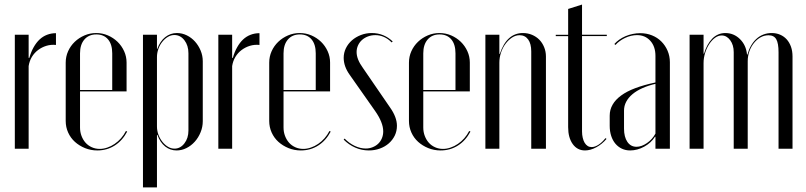

<svg xmlns="http://www.w3.org/2000/svg" viewBox="-20 -646 3502 834"><path d="M104.4 -495V-424.6V-394.6H107.4Q114.8 -420.8 126.2 -440.9Q137.6 -461.1 152 -474.6Q166.4 -488 184.4 -494.9Q202.5 -501.9 223.1 -501.9V-450.8Q201.2 -453 181.5 -447Q161.8 -441 145.4 -428.7Q129.1 -416.4 118.4 -398.7Q107.8 -381 104.4 -358.9V0H44.4V-495Z M265.4 -373.8V-120.5Q265.4 -93.8 276 -70.3Q286.6 -46.8 305.4 -29.8Q324.3 -12.8 349.4 -2.6Q374.6 7.5 402.9 7.5Q444.5 7.5 478.1 -13.8Q511.6 -35 532.5 -74.4L527.1 -77Q518.2 -59.8 505.7 -45.5Q493.1 -31.2 477.9 -20.9Q462.8 -10.5 446 -4.9Q429.2 0.8 413.2 0.8Q394.8 0.8 378.8 -6.4Q362.8 -13.6 351.8 -25.9Q340.8 -38.1 334.2 -55.3Q327.6 -72.5 327.6 -91.9V-414.2Q327.6 -452.4 346.6 -474.4Q365.6 -496.5 398.4 -496.5Q431.1 -496.5 449.3 -474.9Q467.5 -453.4 467.5 -414.2V-255H323.5V-249H529.8V-374.1Q529.8 -400.3 519.2 -423.6Q508.6 -446.9 490.6 -464.4Q472.6 -481.8 448.7 -492.2Q424.8 -502.5 397.9 -502.5Q371.1 -502.5 347.1 -492.2Q323 -481.9 304.6 -464.3Q286.2 -446.6 275.8 -423.4Q265.4 -400.2 265.4 -373.8Z M661.8 -464V-495H601V168H661.8V-33.6V-59.9H663.8Q675.6 -26.8 697.6 -9.6Q719.6 7.5 746.8 7.5Q769.4 7.5 789.9 -2.8Q810.5 -13.1 826.2 -30.7Q841.9 -48.2 851.3 -71.4Q860.8 -94.6 860.8 -119.4V-379.8Q860.8 -404.1 851.5 -426.4Q842.2 -448.6 826.9 -465.6Q811.6 -482.6 791.2 -492.6Q770.9 -502.5 748.2 -502.5Q720.4 -502.5 697.9 -485Q675.4 -467.5 663.1 -433.4H661.8ZM661.8 -96.9V-398.2Q661.8 -416.2 667.9 -433.5Q674.1 -450.8 684.9 -464.2Q695.6 -477.8 709.1 -485.8Q722.6 -493.9 737.5 -493.9Q763.6 -493.9 781.1 -471.1Q798.5 -448.4 798.5 -414.6V-78.9Q798.5 -45.8 780.9 -23.1Q763.4 -0.4 737.9 -0.4Q723.2 -0.4 709.8 -8.4Q696.2 -16.5 685.5 -30Q674.8 -43.5 668.2 -60.8Q661.8 -78.1 661.8 -96.9Z M988.4 -495V-424.6V-394.6H991.4Q998.8 -420.8 1010.2 -440.9Q1021.6 -461.1 1036 -474.6Q1050.4 -488 1068.4 -494.9Q1086.5 -501.9 1107.1 -501.9V-450.8Q1085.2 -453 1065.5 -447Q1045.8 -441 1029.4 -428.7Q1013.1 -416.4 1002.4 -398.7Q991.8 -381 988.4 -358.9V0H928.4V-495Z M1149.4 -373.8V-120.5Q1149.4 -93.8 1160 -70.3Q1170.6 -46.8 1189.4 -29.8Q1208.3 -12.8 1233.4 -2.6Q1258.6 7.5 1286.9 7.5Q1328.5 7.5 1362.1 -13.8Q1395.6 -35 1416.5 -74.4L1411.1 -77Q1402.2 -59.8 1389.7 -45.5Q1377.1 -31.2 1361.9 -20.9Q1346.8 -10.5 1330 -4.9Q1313.2 0.8 1297.2 0.8Q1278.8 0.8 1262.8 -6.4Q1246.8 -13.6 1235.8 -25.9Q1224.8 -38.1 1218.2 -55.3Q1211.6 -72.5 1211.6 -91.9V-414.2Q1211.6 -452.4 1230.6 -474.4Q1249.6 -496.5 1282.4 -496.5Q1315.1 -496.5 1333.3 -474.9Q1351.5 -453.4 1351.5 -414.2V-255H1207.5V-249H1413.8V-374.1Q1413.8 -400.3 1403.2 -423.6Q1392.6 -446.9 1374.6 -464.4Q1356.6 -481.8 1332.7 -492.2Q1308.8 -502.5 1281.9 -502.5Q1255.1 -502.5 1231.1 -492.2Q1207 -481.9 1188.6 -464.3Q1170.2 -446.6 1159.8 -423.4Q1149.4 -400.2 1149.4 -373.8Z M1685.8 -465.8Q1667.4 -483.6 1644.4 -493.1Q1621.5 -502.5 1594.8 -502.5Q1569.8 -502.5 1547.4 -493.8Q1525 -485.1 1508.5 -470.6Q1492 -456 1482.4 -436.4Q1472.9 -416.8 1472.9 -394.6Q1472.9 -376 1479.5 -357.4Q1486.1 -338.9 1499.4 -320.4L1609.2 -164.2Q1626.8 -139.1 1635.7 -116.9Q1644.6 -94.8 1644.6 -75.2Q1644.6 -59.5 1638.9 -45.6Q1633.2 -31.8 1623 -22Q1612.8 -12.2 1598.7 -6.6Q1584.6 -0.9 1568.9 -0.9Q1545.5 -0.9 1521.3 -12.1Q1497.1 -23.4 1476.8 -44.1L1472.8 -39.5Q1495.2 -17 1523.2 -4.8Q1551.1 7.5 1582.1 7.5Q1607.5 7.5 1629.8 -0.6Q1652.1 -8.6 1668.7 -23.1Q1685.2 -37.5 1694.8 -57.1Q1704.2 -76.8 1704.2 -99.5Q1704.2 -118.5 1696.6 -138.4Q1689 -158.4 1674.8 -178.4L1556.5 -350.8Q1542.8 -369.6 1535.9 -386.8Q1529 -404 1529 -420.1Q1529 -435.2 1535.2 -448.8Q1541.4 -462.4 1552.3 -472.2Q1563.2 -482 1578.2 -487.7Q1593.2 -493.4 1610.6 -493.4Q1630 -493.4 1647.9 -485.4Q1665.9 -477.5 1681.1 -461.8Z M1756.4 -373.8V-120.5Q1756.4 -93.8 1767 -70.3Q1777.6 -46.8 1796.4 -29.8Q1815.3 -12.8 1840.4 -2.6Q1865.6 7.5 1893.9 7.5Q1935.5 7.5 1969.1 -13.8Q2002.6 -35 2023.5 -74.4L2018.1 -77Q2009.2 -59.8 1996.7 -45.5Q1984.1 -31.2 1968.9 -20.9Q1953.8 -10.5 1937 -4.9Q1920.2 0.8 1904.2 0.8Q1885.8 0.8 1869.8 -6.4Q1853.8 -13.6 1842.8 -25.9Q1831.8 -38.1 1825.2 -55.3Q1818.6 -72.5 1818.6 -91.9V-414.2Q1818.6 -452.4 1837.6 -474.4Q1856.6 -496.5 1889.4 -496.5Q1922.1 -496.5 1940.3 -474.9Q1958.5 -453.4 1958.5 -414.2V-255H1814.5V-249H2020.8V-374.1Q2020.8 -400.3 2010.2 -423.6Q1999.6 -446.9 1981.6 -464.4Q1963.6 -481.8 1939.7 -492.2Q1915.8 -502.5 1888.9 -502.5Q1862.1 -502.5 1838.1 -492.2Q1814 -481.9 1795.6 -464.3Q1777.2 -446.6 1766.8 -423.4Q1756.4 -400.2 1756.4 -373.8Z M2151.1 -412.1H2149.1V-442.1V-495H2088.4V0H2149.1V-373.8Q2149.1 -396.5 2156.4 -417.9Q2163.6 -439.4 2176.1 -456Q2188.5 -472.6 2204.2 -482.9Q2219.9 -493.1 2236.8 -493.1Q2260.5 -493.1 2274.1 -474.7Q2287.6 -456.2 2287.6 -422.6V0H2351.4V-400.9Q2351.4 -422.2 2343.6 -441.1Q2335.9 -460 2322.6 -473.6Q2309.2 -487.1 2290.9 -494.8Q2272.5 -502.5 2251.6 -502.5Q2216.4 -502.5 2191.2 -479.9Q2166 -457.2 2151.1 -412.1Z M2521.2 7.5Q2544.5 7.5 2569.8 -6.1Q2595.1 -19.6 2614.6 -42.6L2610 -46Q2595.6 -27.5 2579.7 -17.3Q2563.9 -7.1 2549.8 -7.1Q2540.1 -7.1 2532.5 -12Q2524.9 -16.9 2519.6 -25.7Q2514.3 -34.5 2511.3 -47.3Q2508.2 -60.1 2508.2 -75.1V-489.2H2615.8V-495H2508.2V-626.2L2447.9 -607.1V-494.9H2394.1V-489H2447.9V-93.6Q2447.9 -48 2467.8 -20.2Q2487.8 7.5 2521.2 7.5Z M2628.4 -99.2Q2628.4 -75.6 2634.9 -55.6Q2641.5 -35.6 2653.2 -21.8Q2665 -7.9 2681.2 -0.2Q2697.5 7.5 2717.2 7.5Q2748.1 7.5 2778.2 -8.9Q2808.2 -25.4 2825.1 -52H2827.1V-28.2V0H2889.8V-375.5Q2889.8 -402.4 2879.8 -425.6Q2869.8 -448.8 2852.6 -465.9Q2835.5 -483 2812 -492.4Q2788.5 -501.9 2760.8 -501.9Q2744.5 -501.9 2728.2 -498.5Q2711.9 -495.1 2697.2 -488.9Q2682.6 -482.6 2670.1 -473.9Q2657.6 -465.1 2648.6 -454.8L2653.6 -450.8Q2661.2 -459.8 2671.9 -467.5Q2682.5 -475.2 2695.2 -481.3Q2707.9 -487.4 2721.2 -490.4Q2734.6 -493.5 2746.8 -493.5Q2782.5 -493.5 2804.8 -468.8Q2827.1 -444.1 2827.1 -403.2V-287.8Q2777.2 -277.2 2739.9 -263.2Q2702.6 -249.2 2677.9 -231Q2653.1 -212.8 2640.8 -191Q2628.4 -169.2 2628.4 -143.6ZM2744.8 -8.4Q2719.6 -8.4 2705.1 -29.8Q2690.6 -51.2 2690.6 -87.2V-165.8Q2690.6 -186.1 2700.1 -204.1Q2709.6 -222.1 2727.4 -237Q2745.2 -251.9 2770.6 -263.2Q2796 -274.6 2827.1 -281.8V-65.6Q2813.6 -40.6 2790.1 -24.5Q2766.6 -8.4 2744.8 -8.4Z M3226.8 -409.1H3224.8Q3221 -449.9 3194.2 -476.2Q3167.4 -502.5 3130.6 -502.5Q3113.9 -502.5 3099.4 -496.2Q3085 -489.9 3073.4 -477.8Q3061.9 -465.8 3053 -449.6Q3044.1 -433.4 3038.1 -413H3036.1V-443V-495H2975.4V0H3036.1V-372.1Q3036.1 -394.6 3042.9 -416.1Q3049.6 -437.6 3060.8 -454.6Q3071.9 -471.5 3085.9 -481.8Q3099.9 -492 3114.8 -492Q3136.5 -492 3151.8 -471.3Q3167.1 -450.6 3167.1 -419.4V0H3227.9V-379.5Q3227.9 -403 3235.2 -423.4Q3242.6 -443.9 3255.2 -459.4Q3267.8 -475 3283.8 -483.9Q3299.9 -492.8 3318.2 -492.8Q3341.8 -492.8 3351.8 -475.6Q3361.8 -458.4 3361.8 -418.9V0H3422.5V-400.9Q3422.5 -424.1 3415.9 -442.8Q3409.2 -461.5 3397.4 -474.8Q3385.5 -488 3368.9 -495.2Q3352.4 -502.5 3332.2 -502.5Q3312.2 -502.5 3295.2 -495.7Q3278.1 -488.9 3264.8 -476.4Q3251.4 -464 3241.7 -446.6Q3232 -429.2 3226.8 -409.1Z"/></svg>

Font: Moniqa Black
Style: Regular
Weight: 900
Designer: Rajesh Rajput
Foundry: Rajesh Rajput
Version: Version 1.000